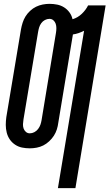

<svg xmlns="http://www.w3.org/2000/svg" viewBox="-20 -763 569 998"><path d="M281 215 417 -603Q403 -596 388.5 -591Q374 -586 359 -584L283 -125Q281 -108 275.5 -90.5Q270 -73 260 -57.5Q250 -42 235.5 -28.5Q221 -15 205 -7Q189 1 171 4.5Q153 8 135 8Q114 8 94.5 4Q75 0 58.5 -11Q42 -22 31 -38Q20 -54 15 -73.5Q10 -93 10 -113.5Q10 -134 13 -155L89 -610Q92 -627 97.5 -644.5Q103 -662 112.5 -677.5Q122 -693 136.5 -706.5Q151 -720 167.5 -728Q184 -736 202 -739.5Q220 -743 237 -743Q258 -743 277.5 -739Q297 -735 313.5 -724.5Q330 -714 341.5 -698Q353 -682 357 -663Q384 -671 405 -691Q426 -711 438 -735H529L372 215ZM135 -70Q147 -70 158.5 -76Q170 -82 178 -92.5Q186 -103 190 -114.5Q194 -126 196 -138L271 -593Q273 -605 273 -617Q273 -629 269.5 -639.5Q266 -650 257.5 -657.5Q249 -665 237 -665Q225 -665 213.5 -659Q202 -653 194.5 -642.5Q187 -632 183.5 -620.5Q180 -609 178 -597L102 -142Q100 -130 99.5 -118Q99 -106 102.5 -95.5Q106 -85 114.5 -77.5Q123 -70 135 -70Z"/></svg>

Font: Iosevka Term Curly Semibold
Style: Italic
Weight: 600
Italic angle: -9°
Designer: Belleve Invis
Foundry: Belleve Invis
Version: Version 32.3.0